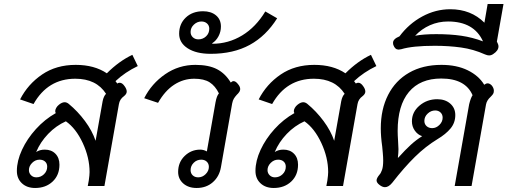

<svg xmlns="http://www.w3.org/2000/svg" viewBox="-20 -926 2527 956"><path d="M576 -514Q589 -514 601 -496Q611 -482 611 -470Q611 -458 597 -447Q576 -432 572 -407L500 0H417L422 -27Q426 -55 426 -69Q426 -141 392 -214Q358 -287 308 -322Q259 -300 220 -259.5Q181 -219 160 -169Q178 -181 203 -181Q236 -181 256 -160.5Q276 -140 276 -106Q276 -54 242 -22Q208 10 155 10Q114 10 89 -13.5Q64 -37 64 -75Q64 -125 89.5 -180Q115 -235 159 -283.5Q203 -332 258 -363Q255 -366 255 -373Q255 -380 260 -389Q265 -398 274 -405Q289 -417 302 -417Q312 -417 322 -409Q367 -372 403 -323.5Q439 -275 456 -225L491 -422Q496 -447 508 -459Q460 -534 355 -534Q218 -534 147 -408L80 -431Q119 -507 189.5 -555Q260 -603 357 -603Q450 -603 512 -561Q573 -622 639 -653L666 -597Q603 -567 555 -522L564 -510Q568 -514 576 -514ZM124 -79Q124 -64 134.5 -53.5Q145 -43 161 -43Q183 -43 199 -58.5Q215 -74 215 -96Q215 -112 204.5 -121.5Q194 -131 177 -131Q156 -131 140 -115Q124 -99 124 -79Z M867 -70Q867 -118 899.5 -149.5Q932 -181 977 -181Q994 -181 1010 -172L1053 -416Q1059 -449 1070 -461Q1052 -498 1024 -516Q996 -534 947 -534Q893 -534 847 -504Q801 -474 767 -414L698 -437Q735 -510 802.5 -556.5Q870 -603 953 -603Q1019 -603 1060.5 -581.5Q1102 -560 1129 -515Q1136 -522 1143 -522Q1154 -522 1166 -506Q1176 -494 1176 -482Q1176 -477 1172 -469Q1165 -459 1159 -454Q1150 -444 1144.5 -435Q1139 -426 1136 -411L1080 -93Q1072 -47 1039.5 -18.5Q1007 10 959 10Q918 10 892.5 -12.5Q867 -35 867 -70ZM1020 -95Q1020 -111 1009.5 -121Q999 -131 982 -131Q960 -131 944.5 -115.5Q929 -100 929 -79Q929 -63 939.5 -53Q950 -43 967 -43Q988 -43 1004 -59Q1020 -75 1020 -95Z M872 -758Q872 -807 905 -838.5Q938 -870 991 -870Q1031 -870 1055.5 -849.5Q1080 -829 1080 -794Q1080 -768 1068 -745.5Q1056 -723 1037 -711V-708Q1117 -708 1185.5 -749.5Q1254 -791 1301 -869L1360 -835Q1305 -747 1223.5 -702.5Q1142 -658 1029 -658Q957 -658 914.5 -685.5Q872 -713 872 -758ZM1022 -783Q1022 -799 1011 -809Q1000 -819 983 -819Q962 -819 945.5 -803.5Q929 -788 929 -767Q929 -751 940 -740.5Q951 -730 968 -730Q990 -730 1006 -745Q1022 -760 1022 -783Z M1764 -514Q1777 -514 1789 -496Q1799 -482 1799 -470Q1799 -458 1785 -447Q1764 -432 1760 -407L1688 0H1605L1610 -27Q1614 -55 1614 -69Q1614 -141 1580 -214Q1546 -287 1496 -322Q1447 -300 1408 -259.5Q1369 -219 1348 -169Q1366 -181 1391 -181Q1424 -181 1444 -160.5Q1464 -140 1464 -106Q1464 -54 1430 -22Q1396 10 1343 10Q1302 10 1277 -13.5Q1252 -37 1252 -75Q1252 -125 1277.5 -180Q1303 -235 1347 -283.5Q1391 -332 1446 -363Q1443 -366 1443 -373Q1443 -380 1448 -389Q1453 -398 1462 -405Q1477 -417 1490 -417Q1500 -417 1510 -409Q1555 -372 1591 -323.5Q1627 -275 1644 -225L1679 -422Q1684 -447 1696 -459Q1648 -534 1543 -534Q1406 -534 1335 -408L1268 -431Q1307 -507 1377.5 -555Q1448 -603 1545 -603Q1638 -603 1700 -561Q1761 -622 1827 -653L1854 -597Q1791 -567 1743 -522L1752 -510Q1756 -514 1764 -514ZM1312 -79Q1312 -64 1322.5 -53.5Q1333 -43 1349 -43Q1371 -43 1387 -58.5Q1403 -74 1403 -96Q1403 -112 1392.5 -121.5Q1382 -131 1365 -131Q1344 -131 1328 -115Q1312 -99 1312 -79Z M2316 -407Q2324 -439 2333 -452Q2297 -535 2177 -535Q2072 -535 2016 -468Q1960 -401 1960 -274Q1960 -255 1962 -225Q1964 -197 1964 -183Q1964 -164 1961 -141H1963Q1999 -181 2026 -205.5Q2053 -230 2082 -248Q2060 -255 2045.5 -275.5Q2031 -296 2031 -322Q2031 -368 2068.5 -400Q2106 -432 2157 -432Q2197 -432 2222 -410Q2247 -388 2247 -353Q2247 -315 2223.5 -286.5Q2200 -258 2158 -233Q2099 -197 2046 -145Q1993 -93 1933 -16Q1915 6 1897 6Q1884 6 1870 -5Q1855 -16 1855 -28Q1855 -39 1870 -57Q1876 -63 1882 -79.5Q1888 -96 1888 -127Q1888 -143 1886 -164.5Q1884 -186 1883 -197Q1876 -246 1876 -287Q1876 -382 1912.5 -453.5Q1949 -525 2017 -564Q2085 -603 2178 -603Q2254 -603 2309 -576Q2364 -549 2391 -504Q2400 -511 2408 -511Q2418 -511 2428 -501Q2439 -488 2439 -474Q2439 -464 2435 -458Q2431 -452 2423 -444Q2404 -427 2400 -406L2328 0H2244ZM2184 -340Q2184 -356 2173.5 -366Q2163 -376 2147 -376Q2126 -376 2109.5 -360.5Q2093 -345 2093 -324Q2093 -308 2104 -298Q2115 -288 2132 -288Q2152 -288 2168 -304Q2184 -320 2184 -340Z M2459 -708Q2462 -702 2462 -695Q2462 -674 2436 -657Q2426 -650 2415 -650Q2407 -650 2395 -655Q2337 -681 2275.5 -689.5Q2214 -698 2145 -698Q2034 -698 1978 -681Q1968 -679 1965 -679Q1947 -679 1939 -701Q1937 -705 1937 -713Q1937 -732 1969 -745Q2016 -808 2082.5 -844Q2149 -880 2222 -880Q2325 -880 2392 -813L2408 -906H2487L2454 -719ZM2385 -720Q2340 -819 2211 -819Q2163 -819 2121 -800.5Q2079 -782 2047 -748Q2087 -756 2152 -756Q2222 -756 2277 -748Q2332 -740 2385 -720Z"/></svg>

Font: Niramit
Style: Italic
Weight: 400
Italic angle: -10°
Version: Version 1.000; ttfautohint (v1.6)